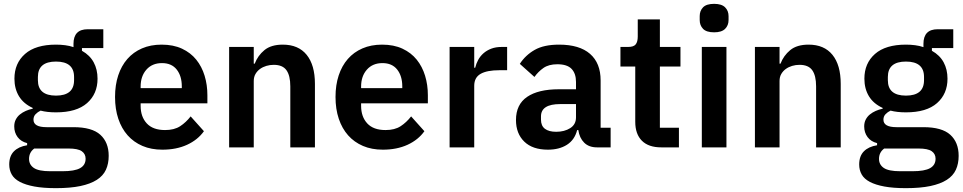

<svg xmlns="http://www.w3.org/2000/svg" viewBox="-20 -766 5003 998"><path d="M545 44Q545 85 530.5 116.5Q516 148 483 169Q450 190 398 201Q346 212 271 212Q205 212 159 203.5Q113 195 83.5 179.5Q54 164 41 141Q28 118 28 89Q28 45 52.5 20.5Q77 -4 121 -11V-22Q89 -30 71.5 -53.5Q54 -77 54 -109Q54 -129 62 -144.5Q70 -160 83.5 -171Q97 -182 114 -189.5Q131 -197 150 -201V-205Q102 -227 78.5 -266Q55 -305 55 -357Q55 -437 110 -485.5Q165 -534 271 -534Q295 -534 318.5 -531Q342 -528 362 -521V-538Q362 -614 436 -614H517V-516H406V-502Q447 -479 467 -442Q487 -405 487 -357Q487 -278 432.5 -230Q378 -182 271 -182Q225 -182 191 -191Q176 -184 165 -172.5Q154 -161 154 -144Q154 -105 222 -105H362Q458 -105 501.5 -65.5Q545 -26 545 44ZM425 59Q425 34 405 20Q385 6 336 6H158Q131 26 131 60Q131 90 156 107Q181 124 241 124H305Q368 124 396.5 108Q425 92 425 59ZM271 -269Q365 -269 365 -349V-366Q365 -446 271 -446Q177 -446 177 -366V-349Q177 -269 271 -269Z M824 12Q766 12 720.5 -7.5Q675 -27 643.5 -62.5Q612 -98 595 -148.5Q578 -199 578 -262Q578 -324 594.5 -374Q611 -424 642 -459.5Q673 -495 718 -514.5Q763 -534 820 -534Q881 -534 926 -513Q971 -492 1000 -456Q1029 -420 1043.5 -372.5Q1058 -325 1058 -271V-229H711V-216Q711 -159 743 -124.5Q775 -90 838 -90Q886 -90 916.5 -110Q947 -130 971 -161L1040 -84Q1008 -39 952.5 -13.5Q897 12 824 12ZM822 -438Q771 -438 741 -404Q711 -370 711 -316V-308H925V-317Q925 -371 898.5 -404.5Q872 -438 822 -438Z M1171 0V-522H1299V-435H1304Q1320 -477 1354.5 -505.5Q1389 -534 1450 -534Q1531 -534 1574 -481Q1617 -428 1617 -330V0H1489V-317Q1489 -373 1469 -401Q1449 -429 1403 -429Q1383 -429 1364.5 -423.5Q1346 -418 1331.5 -407.5Q1317 -397 1308 -381.5Q1299 -366 1299 -345V0Z M1970 12Q1912 12 1866.5 -7.5Q1821 -27 1789.5 -62.5Q1758 -98 1741 -148.5Q1724 -199 1724 -262Q1724 -324 1740.5 -374Q1757 -424 1788 -459.5Q1819 -495 1864 -514.5Q1909 -534 1966 -534Q2027 -534 2072 -513Q2117 -492 2146 -456Q2175 -420 2189.5 -372.5Q2204 -325 2204 -271V-229H1857V-216Q1857 -159 1889 -124.5Q1921 -90 1984 -90Q2032 -90 2062.5 -110Q2093 -130 2117 -161L2186 -84Q2154 -39 2098.5 -13.5Q2043 12 1970 12ZM1968 -438Q1917 -438 1887 -404Q1857 -370 1857 -316V-308H2071V-317Q2071 -371 2044.5 -404.5Q2018 -438 1968 -438Z M2317 0V-522H2445V-414H2450Q2455 -435 2465.5 -454.5Q2476 -474 2493 -489Q2510 -504 2533.5 -513Q2557 -522 2588 -522H2616V-401H2576Q2511 -401 2478 -382Q2445 -363 2445 -320V0Z M3083 0Q3041 0 3016.5 -24.5Q2992 -49 2986 -90H2980Q2967 -39 2927 -13.5Q2887 12 2828 12Q2748 12 2705 -30Q2662 -72 2662 -142Q2662 -223 2720 -262.5Q2778 -302 2885 -302H2974V-340Q2974 -384 2951 -408Q2928 -432 2877 -432Q2832 -432 2804.5 -412.5Q2777 -393 2758 -366L2682 -434Q2711 -479 2759 -506.5Q2807 -534 2886 -534Q2992 -534 3047 -486Q3102 -438 3102 -348V-102H3154V0ZM2871 -81Q2914 -81 2944 -100Q2974 -119 2974 -156V-225H2892Q2792 -225 2792 -161V-144Q2792 -112 2812.5 -96.5Q2833 -81 2871 -81Z M3417 0Q3351 0 3316.5 -34.5Q3282 -69 3282 -133V-420H3205V-522H3245Q3274 -522 3284.5 -535.5Q3295 -549 3295 -576V-665H3410V-522H3517V-420H3410V-102H3509V0Z M3692 -598Q3652 -598 3634.5 -616Q3617 -634 3617 -662V-682Q3617 -710 3634.5 -728Q3652 -746 3692 -746Q3731 -746 3749 -728Q3767 -710 3767 -682V-662Q3767 -634 3749 -616Q3731 -598 3692 -598ZM3628 -522H3756V0H3628Z M3904 0V-522H4032V-435H4037Q4053 -477 4087.5 -505.5Q4122 -534 4183 -534Q4264 -534 4307 -481Q4350 -428 4350 -330V0H4222V-317Q4222 -373 4202 -401Q4182 -429 4136 -429Q4116 -429 4097.5 -423.5Q4079 -418 4064.5 -407.5Q4050 -397 4041 -381.5Q4032 -366 4032 -345V0Z M4963 44Q4963 85 4948.5 116.5Q4934 148 4901 169Q4868 190 4816 201Q4764 212 4689 212Q4623 212 4577 203.5Q4531 195 4501.5 179.5Q4472 164 4459 141Q4446 118 4446 89Q4446 45 4470.5 20.5Q4495 -4 4539 -11V-22Q4507 -30 4489.5 -53.5Q4472 -77 4472 -109Q4472 -129 4480 -144.5Q4488 -160 4501.5 -171Q4515 -182 4532 -189.5Q4549 -197 4568 -201V-205Q4520 -227 4496.5 -266Q4473 -305 4473 -357Q4473 -437 4528 -485.5Q4583 -534 4689 -534Q4713 -534 4736.5 -531Q4760 -528 4780 -521V-538Q4780 -614 4854 -614H4935V-516H4824V-502Q4865 -479 4885 -442Q4905 -405 4905 -357Q4905 -278 4850.5 -230Q4796 -182 4689 -182Q4643 -182 4609 -191Q4594 -184 4583 -172.5Q4572 -161 4572 -144Q4572 -105 4640 -105H4780Q4876 -105 4919.5 -65.5Q4963 -26 4963 44ZM4843 59Q4843 34 4823 20Q4803 6 4754 6H4576Q4549 26 4549 60Q4549 90 4574 107Q4599 124 4659 124H4723Q4786 124 4814.5 108Q4843 92 4843 59ZM4689 -269Q4783 -269 4783 -349V-366Q4783 -446 4689 -446Q4595 -446 4595 -366V-349Q4595 -269 4689 -269Z"/></svg>

Font: IBM Plex Sans KR SemiBold
Style: Regular
Weight: 600
Designer: Mike Abbink; Paul van der Laan; Pieter van Rosmalen; Wujin Sim; Chorong Kim; Dohee Lee;
Foundry: Sandoll Inc.
Version: Version 1.000